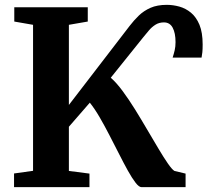

<svg xmlns="http://www.w3.org/2000/svg" viewBox="-20 -773 857 793"><path d="M38 0V-56.5L116.5 -67.5V-670.5L39 -684V-743H342.5V-684L264.5 -670.5V-339.5L515 -665.5Q533 -689 553.5 -708.8Q574 -728.5 601.8 -740.8Q629.5 -753 669 -753Q694.5 -753 720.8 -745.8Q747 -738.5 768.8 -720.5Q790.5 -702.5 803.8 -670.8Q817 -639 817 -589Q817 -569 815.8 -557.5Q814.5 -546 812.5 -535H693Q698 -550.5 701.5 -565.5Q705 -580.5 705 -599Q705 -636.5 693.2 -658.5Q681.5 -680.5 657 -680.5Q637 -680.5 621.8 -670.8Q606.5 -661 594.8 -647Q583 -633 572 -619.5L437.5 -452Q461 -431.5 486.5 -397Q512 -362.5 537.8 -321Q563.5 -279.5 588.2 -237.2Q613 -195 634.8 -158.5Q656.5 -122 673.5 -97.5Q690.5 -73 700.5 -67L746.5 -56V0H564.5Q554 0 539.8 -18.5Q525.5 -37 508.2 -68Q491 -99 471.8 -137Q452.5 -175 432.2 -214.2Q412 -253.5 391.5 -288.8Q371 -324 351 -349L264.5 -249.5V-67L349.5 -56V0Z"/></svg>

Font: Merriweather 28pt
Style: Bold
Weight: 700
Version: Version 2.100